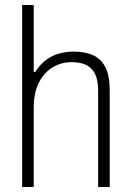

<svg xmlns="http://www.w3.org/2000/svg" viewBox="-20 -743 518 763"><path d="M68 0V-723H114V-457H120Q140 -488 164 -505.5Q188 -523 215.5 -530.5Q243 -538 273 -538Q317 -538 349 -524Q381 -510 398.5 -476.5Q416 -443 416 -385V0H370V-383Q370 -415 362.5 -437Q355 -459 341 -472Q327 -485 307.5 -490.5Q288 -496 263 -496Q225 -496 191 -476.5Q157 -457 135.5 -416.5Q114 -376 114 -313V0Z"/></svg>

Font: Archivo SemiCondensed Thin
Style: Regular
Weight: 250
Width: 4
Designer: Hector Gatti
Foundry: Omnibus-Type
Version: Version 2.001